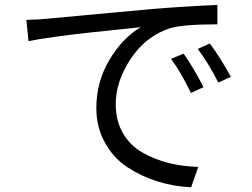

<svg xmlns="http://www.w3.org/2000/svg" viewBox="-20 -747 1040 793"><path d="M686.5 -503.9 738.3 -525.4Q784.2 -460 820.3 -386.7L768.6 -363.3Q725.6 -451.2 686.5 -503.9ZM796.9 -544.9 846.7 -567.4Q889.6 -509.8 933.6 -429.7L881.8 -406.2Q838.9 -489.3 796.9 -544.9ZM97.7 -577.1 88.9 -665Q143.6 -666 176.8 -669.9Q177.7 -669.9 340.3 -685.1Q502.9 -700.2 611.3 -710Q742.2 -720.7 877.9 -726.6V-646.5Q737.3 -646.5 683.6 -630.9Q583 -598.6 520.5 -504.9Q458 -411.1 458 -317.4Q458 -248 487.8 -196.8Q517.6 -145.5 568.8 -116.7Q620.1 -87.9 676.8 -73.7Q733.4 -59.6 798.8 -57.6L769.5 26.4Q698.2 23.4 630.9 2.4Q563.5 -18.6 505.9 -56.6Q448.2 -94.7 413.1 -158.2Q377.9 -221.7 377.9 -300.8Q377.9 -409.2 432.1 -500Q486.3 -590.8 561.5 -634.8Q546.9 -632.8 469.7 -625Q392.6 -617.2 334.5 -610.8Q276.4 -604.5 205.6 -594.7Q134.8 -585 97.7 -577.1Z"/></svg>

Font: GenEi Gothic M Regular
Style: Regular
Weight: 400
Designer: o_tamon (Modified); [Source Han Sans]
Ryoko NISHIZUKA  (kana & ideographs); Paul D. Hunt (Latin, Greek & Cyrillic); Wenl
Version: Version 1.1a;Original Version 1.004